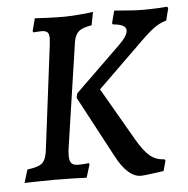

<svg xmlns="http://www.w3.org/2000/svg" viewBox="-49 -695 742 758"><g transform="rotate(-5 322.0 -316.5)"><path d="M168 -558Q168 -576 161 -582.5Q154 -589 137 -589Q128 -589 118.5 -588Q109 -587 106 -587L103 -592L116 -642Q129 -641 164.5 -639.5Q200 -638 232 -638Q258 -638 296.5 -641.5Q335 -645 347 -647L337 -595Q300 -589 285.5 -576.5Q271 -564 266 -536L204 -118Q202 -106 202 -89Q202 -68 210 -59.5Q218 -51 237 -51Q251 -51 262.5 -52Q274 -53 278 -54L281 -49L265 3Q251 2 214 1Q177 0 139 0Q99 0 65 1Q31 2 19 2L35 -50Q80 -55 95.5 -70Q111 -85 115 -127L166 -535Q168 -553 168 -558ZM438 -508Q473 -542 473 -563Q473 -587 421 -591L418 -596L431 -645Q443 -644 481 -641Q519 -638 543 -638Q574 -638 602.5 -639.5Q631 -641 641 -642L644 -635L632 -588Q604 -580 579.5 -561.5Q555 -543 507 -495L348 -340L470 -129Q497 -83 520.5 -63.5Q544 -44 577 -43L581 -38L570 3Q558 5 523 9.5Q488 14 480 14Q428 14 383 -71L253 -315L257 -332Z"/></g></svg>

Font: Alegreya SC Medium
Style: Italic
Weight: 500
Italic angle: -7°
Designer: Juan Pablo del Peral
Foundry: Huerta Tipografica
Version: Version 2.007; ttfautohint (v1.6)